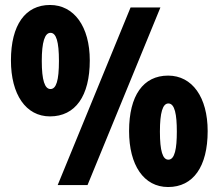

<svg xmlns="http://www.w3.org/2000/svg" viewBox="-20 -744 880 772"><path d="M181 -724C82 -724 24 -644 24 -501C24 -364 84 -276 181 -276C283 -276 341 -358 341 -501C341 -637 278 -724 181 -724ZM625 -714H505L212 0H332ZM183 -612C206 -612 217 -577 217 -499C217 -420 206 -386 183 -386C160 -386 148 -421 148 -499C148 -575 160 -612 183 -612ZM656 -440C556 -440 499 -360 499 -217C499 -80 558 8 656 8C757 8 815 -74 815 -217C815 -353 753 -440 656 -440ZM657 -328C683 -328 691 -283 691 -215C691 -147 683 -102 657 -102C634 -102 623 -137 623 -215C623 -291 634 -328 657 -328Z"/></svg>

Font: Noto Sans Myanmar ExtraCondensed Black
Style: Regular
Weight: 900
Width: 2
Designer: Monotype Design Team
Foundry: Monotype Imaging Inc.
Version: Version 2.107